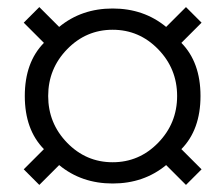

<svg xmlns="http://www.w3.org/2000/svg" viewBox="-20 -618 596 542"><path d="M91 -96 47 -140 104 -197Q50 -252 50 -347Q50 -442 104 -497L47 -554L91 -598L147 -542Q210 -594 298 -594Q386 -594 449 -542L505 -598L549 -554L492 -497Q546 -442 546 -347Q546 -252 492 -197L549 -140L505 -96L449 -152Q386 -100 298 -100Q210 -100 147 -152ZM169.5 -479Q116 -424 116 -347Q116 -270 169.5 -215Q223 -160 298 -160Q373 -160 426.5 -215Q480 -270 480 -347Q480 -424 426.5 -479Q373 -534 298 -534Q223 -534 169.5 -479Z"/></svg>

Font: Justus
Style: Italic
Weight: 400
Italic angle: -12°
Version: Version 001.001